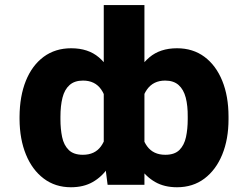

<svg xmlns="http://www.w3.org/2000/svg" viewBox="-20 -748 1004 777"><path d="M904.8 -275.4V-265.6Q904.8 -184.6 879.4 -122.6Q854 -60.5 807.4 -25.4Q760.7 9.8 696.3 9.8Q645 9.8 607.9 -11.5Q570.8 -32.7 545.9 -70.1Q521 -107.4 505.6 -156.7Q490.2 -206.1 482.4 -262.7V-271.5Q493.2 -351.6 517.1 -415.3Q541 -479 584.5 -515.9Q627.9 -552.7 696.3 -552.7Q760.7 -552.7 807.4 -518.1Q854 -483.4 879.4 -421.1Q904.8 -358.9 904.8 -275.4ZM739.7 -265.6V-275.4Q740.2 -319.8 731.7 -352.8Q723.1 -385.7 702.9 -403.8Q682.6 -421.9 648.4 -421.9Q600.6 -421.9 575 -386Q549.3 -350.1 546.4 -284.2V-251Q550.3 -190.4 575.4 -156Q600.6 -121.6 648.9 -121.6Q686.5 -121.6 706.1 -141.1Q725.6 -160.6 732.7 -193.4Q739.7 -226.1 739.7 -265.6ZM399.9 -122.1V-727.5H564.5V0H415.5ZM59.1 -265.6V-275.4Q59.6 -358.9 84.7 -421.1Q109.9 -483.4 156.7 -518.1Q203.6 -552.7 268.1 -552.7Q336.9 -552.7 380.1 -515.9Q423.3 -479 447.3 -415.3Q471.2 -351.6 481.4 -271.5V-262.7Q473.6 -206.1 458.5 -156.7Q443.4 -107.4 418 -70.1Q392.6 -32.7 355.5 -11.5Q318.4 9.8 267.1 9.8Q203.6 9.8 157 -25.4Q110.4 -60.5 85 -122.6Q59.6 -184.6 59.1 -265.6ZM224.6 -275.4V-265.6Q224.6 -226.1 231.4 -193.4Q238.3 -160.6 258.1 -141.1Q277.8 -121.6 315.4 -121.6Q363.8 -121.6 388.7 -156Q413.6 -190.4 417 -251V-284.2Q414.6 -350.1 389.4 -386Q364.3 -421.9 315.9 -421.9Q281.7 -421.9 261.5 -403.8Q241.2 -385.7 232.9 -352.8Q224.6 -319.8 224.6 -275.4Z"/></svg>

Font: Inter 16pt ExtraBold
Style: Regular
Weight: 800
Version: Version 4.001;git-66647c0bb